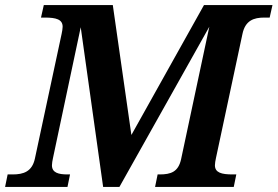

<svg xmlns="http://www.w3.org/2000/svg" viewBox="-47 -734 1090 754"><path d="M-27 0H218L228 -49H218C182 -49 157 -56 157 -85C157 -92 159 -104 161 -113L270 -627L358 0H422L775 -629L664 -108C653 -59 624 -49 580 -49H572L562 0H871L881 -49H866C823 -49 797 -56 797 -85C797 -92 799 -104 801 -113L905 -600C916 -654 950 -665 991 -665H1012L1023 -714H754L469 -204L396 -714H125L114 -665H129C173 -665 199 -658 199 -629C199 -622 197 -610 195 -601L90 -111C79 -60 45 -49 3 -49H-17Z"/></svg>

Font: Noto Serif SemiBold
Style: Italic
Weight: 600
Italic angle: -12°
Designer: Monotype Design Team
Foundry: Monotype Imaging Inc.
Version: Version 2.014